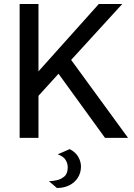

<svg xmlns="http://www.w3.org/2000/svg" viewBox="-20 -688 671 958"><path d="M78 0V-668H172V-332L473 -668H590L335 -389L619 0H504L272 -320L172 -210V0ZM264 250 224 216Q240 216 262 211.5Q284 207 301 192.5Q318 178 318 147Q318 127 307 109.5Q296 92 268 82L328 56Q358 72 371 95.5Q384 119 384 143Q384 174 368.5 198.5Q353 223 326 236.5Q299 250 264 250Z"/></svg>

Font: Atkinson Hyperlegible Next
Style: Regular
Weight: 400
Designer: Elliott Scott, Megan Eiswerth, Linus Boman, Theodore Petrosky, Letters from Sweden
Foundry: Applied Design Works, Letters from Sweden
Version: Version 2.001